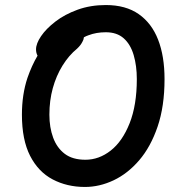

<svg xmlns="http://www.w3.org/2000/svg" viewBox="-20 -731 740 762"><path d="M317 11Q246 11 189 -19Q132 -49 99.5 -112.5Q67 -176 67 -276Q67 -356 89 -422Q106 -471 129 -510Q123 -521 123 -535Q123 -558 143 -587.5Q163 -617 200 -645.5Q237 -674 288 -692.5Q339 -711 400 -711Q479 -711 530.5 -675Q582 -639 607.5 -573.5Q633 -508 633 -417Q633 -309 605.5 -228.5Q578 -148 532.5 -95Q487 -42 431 -15.5Q375 11 317 11ZM313 -583Q312 -573 307 -565Q300 -551 286 -538Q253 -511 228 -470.5Q203 -430 189.5 -381Q176 -332 176 -276Q176 -225 191 -184.5Q206 -144 237 -120.5Q268 -97 319 -97Q373 -97 419.5 -133.5Q466 -170 494.5 -242Q523 -314 523 -417Q523 -470 510.5 -512.5Q498 -555 471 -579Q444 -603 400 -603Q362 -603 331 -591Q322 -588 313 -583Z"/></svg>

Font: Shantell Sans Light Medium
Style: Regular
Weight: 500
Version: Version 1.008;[ac192a2d6]